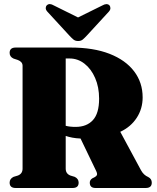

<svg xmlns="http://www.w3.org/2000/svg" viewBox="-20 -937 782 957"><path d="M691 -451.5Q691 -395 661.5 -349.8Q632 -304.5 579.5 -280L682.5 -89Q695.5 -64.5 719 -54.5Q736.5 -45.5 736.5 -26.5Q736.5 0 706.5 0H456Q427.5 0 427.5 -26.5Q427.5 -40 440 -48L451 -53.5Q460 -58 463 -64.8Q466 -71.5 458.5 -86.5L381.5 -246.5Q358.5 -247.5 340.2 -251Q322 -254.5 307.5 -259.5V-96.5Q307.5 -71 331 -62L352.5 -55.5Q372 -46 372 -26.5Q372 0 342 0H58Q28 0 28 -26.5Q28 -46 47.5 -55.5L69 -62Q92.5 -71 92.5 -96.5V-609Q92.5 -629 69 -638L47.5 -645Q28 -654 28 -673.5Q28 -700 58 -700H332.5Q446 -700 526 -668.8Q606 -637.5 648.5 -581.5Q691 -525.5 691 -451.5ZM307.5 -645.5V-310Q327.5 -304.5 357 -304.5Q412 -304.5 443 -338.2Q474 -372 474 -445Q474 -503 454.2 -548.2Q434.5 -593.5 401.2 -619.5Q368 -645.5 327 -645.5ZM413.5 -760.5Q402 -748 392.8 -740.2Q383.5 -732.5 369.5 -732.5Q355 -732.5 345.8 -740.2Q336.5 -748 325 -760.5L216 -879Q207.5 -888.5 208 -897.5Q208.5 -906.5 214 -911Q226.5 -923 249 -909.5L369 -850L489.5 -909.5Q512 -922.5 525 -911Q529.5 -906.5 530.2 -897.5Q531 -888.5 522.5 -879Z"/></svg>

Font: Fraunces 144pt S050 Black
Style: Regular
Weight: 900
Version: Version 1.000; ttfautohint (v1.8.3)